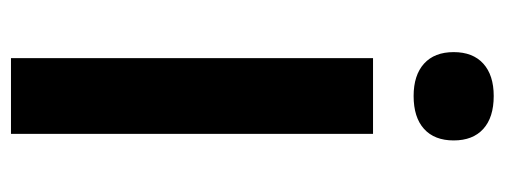

<svg xmlns="http://www.w3.org/2000/svg" viewBox="-305 -615 920 350"><g transform="rotate(90 155.0 -440.0)"><path d="M155 -880Q194 -880 215 -861Q236 -842 236 -807Q236 -772 215 -753Q194 -734 155 -734Q117 -734 96 -753Q75 -772 75 -807Q75 -842 96 -861Q117 -880 155 -880ZM224 -660V0H86V-660Z"/></g></svg>

Font: Elaine Sans SemiBold
Style: Regular
Weight: 600
Designer: Wei Huang
Foundry: Wei Huang
Version: Version 2.001;December 24, 2019;FontCreator 12.0.0.2547 64-b